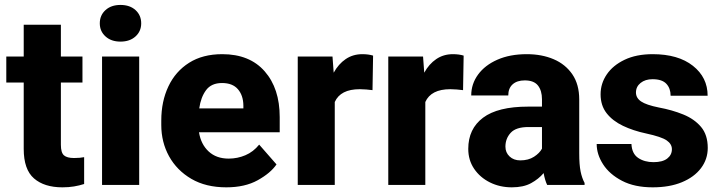

<svg xmlns="http://www.w3.org/2000/svg" viewBox="-20 -761 2966 790"><path d="M319.3 -528.3V-421.4H230.5V-165.5Q230.5 -132.8 243.2 -121.8Q255.9 -110.8 284.7 -110.8Q298.3 -110.8 308.3 -111.8Q318.4 -112.8 326.2 -114.3V-3.9Q306.6 2.4 284.7 6.1Q262.7 9.8 236.8 9.8Q162.1 9.8 119.9 -26.9Q77.6 -63.5 77.6 -148.4V-421.4H5.9V-528.3H77.6V-659.2H230.5V-528.3Z M390.6 -665Q390.6 -698.2 414.1 -719.5Q437.5 -740.7 475.6 -740.7Q514.2 -740.7 537.6 -719.5Q561 -698.2 561 -665Q561 -632.3 537.6 -611.1Q514.2 -589.8 475.6 -589.8Q437.5 -589.8 414.1 -611.1Q390.6 -632.3 390.6 -665ZM552.7 -528.3V0H399.9V-528.3Z M911.1 9.8Q827.1 9.8 767.3 -25.1Q707.5 -60.1 675.5 -118.2Q643.6 -176.3 643.6 -246.6V-265.1Q643.6 -343.8 672.9 -405.5Q702.1 -467.3 758.1 -502.7Q814 -538.1 894.5 -538.1Q1007.3 -538.1 1069.1 -467.5Q1130.9 -397 1130.9 -279.3V-216.8H798.8Q806.6 -167.5 838.4 -137.9Q870.1 -108.4 920.9 -108.4Q957 -108.4 989.7 -122.3Q1022.5 -136.2 1046.4 -166L1117.7 -84.5Q1093.3 -48.8 1040.5 -19.5Q987.8 9.8 911.1 9.8ZM893.6 -419.4Q849.6 -419.4 827.9 -390.1Q806.2 -360.8 799.8 -314.9H981.4V-326.7Q981 -368.2 959 -393.8Q937 -419.4 893.6 -419.4Z M1515.1 -532.2 1512.7 -390.1Q1502.4 -391.6 1487.1 -392.8Q1471.7 -394 1460.4 -394Q1380.9 -394 1357.4 -341.3V0H1205.1V-528.3H1348.1L1353 -461.9Q1372.6 -497.6 1402.3 -517.8Q1432.1 -538.1 1470.7 -538.1Q1496.1 -538.1 1515.1 -532.2Z M1887.7 -532.2 1885.3 -390.1Q1875 -391.6 1859.6 -392.8Q1844.2 -394 1833 -394Q1753.4 -394 1730 -341.3V0H1577.6V-528.3H1720.7L1725.6 -461.9Q1745.1 -497.6 1774.9 -517.8Q1804.7 -538.1 1843.3 -538.1Q1868.7 -538.1 1887.7 -532.2Z M2231.4 0Q2222.2 -19 2216.8 -48.8Q2196.3 -24.4 2165 -7.3Q2133.8 9.8 2085.9 9.8Q2036.6 9.8 1995.8 -10.5Q1955.1 -30.8 1930.9 -66.4Q1906.7 -102.1 1906.7 -148.4Q1906.7 -231 1967.5 -276.6Q2028.3 -322.3 2152.8 -322.3H2210V-352.5Q2210 -388.2 2193.4 -409.2Q2176.8 -430.2 2139.2 -430.2Q2107.4 -430.2 2089.4 -414.1Q2071.3 -397.9 2071.3 -368.2H1918.9Q1918.9 -415.5 1947 -454.1Q1975.1 -492.7 2026.6 -515.4Q2078.1 -538.1 2147.5 -538.1Q2209.5 -538.1 2258.1 -517.3Q2306.6 -496.6 2335 -455.1Q2363.3 -413.6 2363.3 -351.6V-130.4Q2363.3 -83 2368.9 -55.7Q2374.5 -28.3 2385.3 -8.3V0ZM2120.6 -101.1Q2154.3 -101.1 2177.2 -116Q2200.2 -130.9 2210 -149.4V-238.3H2154.3Q2103 -238.3 2081.3 -214.6Q2059.6 -190.9 2059.6 -157.7Q2059.6 -133.3 2076.7 -117.2Q2093.8 -101.1 2120.6 -101.1Z M2744.6 -147Q2744.6 -168.5 2723.1 -183.3Q2701.7 -198.2 2638.2 -211.9Q2585.4 -223.1 2543 -243.4Q2500.5 -263.7 2475.8 -295.4Q2451.2 -327.1 2451.2 -373Q2451.2 -417.5 2476.6 -454.8Q2502 -492.2 2550 -515.1Q2598.1 -538.1 2665.5 -538.1Q2770.5 -538.1 2831.1 -490.2Q2891.6 -442.4 2891.6 -367.2H2739.3Q2739.3 -397.5 2721.7 -416.3Q2704.1 -435.1 2665 -435.1Q2634.8 -435.1 2615.7 -419.7Q2596.7 -404.3 2596.7 -380.4Q2596.7 -357.9 2617.9 -343.5Q2639.2 -329.1 2690.4 -318.8Q2745.6 -308.6 2791.3 -290Q2836.9 -271.5 2864.5 -238.8Q2892.1 -206.1 2892.1 -152.3Q2892.1 -106 2864.3 -69.1Q2836.4 -32.2 2785.6 -11.2Q2734.9 9.8 2665.5 9.8Q2590.8 9.8 2539.3 -17.1Q2487.8 -43.9 2461.4 -85Q2435.1 -126 2435.1 -168.5H2578.1Q2580.1 -128.4 2606 -111.1Q2631.8 -93.8 2668.9 -93.8Q2706.1 -93.8 2725.3 -108.6Q2744.6 -123.5 2744.6 -147Z"/></svg>

Font: Vazirmatn RD FD ExtraBold
Style: Regular
Weight: 800
Designer: Saber Rastikerdar
Foundry: Saber Rastikerdar
Version: Version 33.003